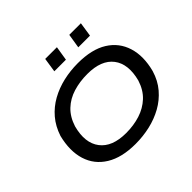

<svg xmlns="http://www.w3.org/2000/svg" viewBox="-204 -1156 1416 1416"><g transform="rotate(-45 503.5 -448.5)"><path d="M460 9Q318 9 228.5 -46Q139 -101 108.5 -199Q78 -297 110 -425Q135 -501 181.5 -555.5Q228 -610 291 -645Q354 -680 427.5 -697Q501 -714 580 -714Q725 -714 813 -659Q901 -604 931.5 -506Q962 -408 929 -282Q906 -205 859 -150Q812 -95 749 -60Q686 -25 612.5 -8Q539 9 460 9ZM468 -97Q547 -97 614.5 -118.5Q682 -140 731.5 -186Q781 -232 805 -308Q841 -447 779.5 -527.5Q718 -608 573 -608Q493 -608 425 -587Q357 -566 308.5 -520Q260 -474 236 -399Q199 -260 261 -178.5Q323 -97 468 -97ZM665 -794 683 -906H804L787 -794ZM415 -794 432 -906H554L536 -794Z"/></g></svg>

Font: Nunito Sans 7pt Expanded SemiBold
Style: Italic
Weight: 600
Width: 7
Italic angle: -9°
Designer: Vernon Adams
Foundry: Vernon Adams
Version: Version 3.101;gftools[0.9.27]